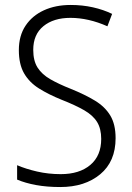

<svg xmlns="http://www.w3.org/2000/svg" viewBox="-20 -744 533 774"><path d="M446 -187Q446 -93 384 -41.5Q322 10 223 10Q169 10 125.5 2Q82 -6 49 -20V-78Q84 -63 129.5 -52.5Q175 -42 225 -42Q300 -42 344 -79Q388 -116 388 -184Q388 -225 371.5 -252Q355 -279 319.5 -299.5Q284 -320 228 -342Q176 -363 137 -387.5Q98 -412 77 -448.5Q56 -485 56 -542Q56 -600 83 -640.5Q110 -681 157 -702.5Q204 -724 265 -724Q312 -724 354.5 -714.5Q397 -705 432 -688L413 -638Q375 -655 337.5 -663.5Q300 -672 264 -672Q196 -672 155 -638.5Q114 -605 114 -543Q114 -499 131.5 -471.5Q149 -444 183 -424.5Q217 -405 265 -386Q322 -363 362.5 -338.5Q403 -314 424.5 -278.5Q446 -243 446 -187Z"/></svg>

Font: Noto Sans Gurmukhi UI SemiCondensed Light
Style: Regular
Weight: 300
Width: 4
Designer: Jelle Bosma - Monotype Design Team
Foundry: Monotype Imaging Inc.
Version: Version 2.004; ttfautohint (v1.8.4.7-5d5b)